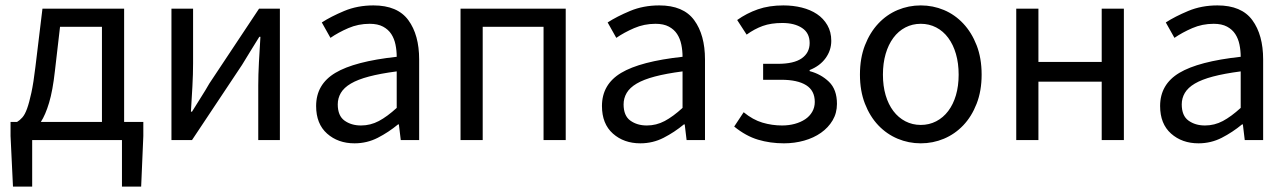

<svg xmlns="http://www.w3.org/2000/svg" viewBox="-20 -518 4762 710"><path d="M99 0V172H28L19 -15V-67H43Q53 -73 62.5 -83.5Q72 -94 80 -116Q88 -138 96 -175Q104 -212 111 -271L137 -486H439V-67H510V-15L502 172H431V0ZM183 -255Q175 -183 161.5 -138Q148 -93 131 -67H357V-419H202Z M614 0V-486H694V-284Q694 -245 691.5 -198.5Q689 -152 686 -105H690Q704 -128 722.5 -157Q741 -186 754 -209L938 -486H1015V0H935V-202Q935 -241 937.5 -287.5Q940 -334 943 -382H939Q925 -359 906.5 -329.5Q888 -300 875 -278L690 0Z M1291 12Q1230 12 1189.5 -24Q1149 -60 1149 -126Q1149 -206 1220 -248.5Q1291 -291 1447 -308Q1447 -331 1442.5 -353Q1438 -375 1427 -392Q1416 -409 1396.5 -419.5Q1377 -430 1347 -430Q1305 -430 1268 -414Q1231 -398 1202 -378L1170 -435Q1204 -457 1253 -477.5Q1302 -498 1361 -498Q1450 -498 1490 -443.5Q1530 -389 1530 -298V0H1462L1455 -58H1452Q1417 -29 1377 -8.5Q1337 12 1291 12ZM1315 -54Q1350 -54 1381 -70.5Q1412 -87 1447 -119V-254Q1386 -246 1344.5 -235Q1303 -224 1277.5 -209Q1252 -194 1240.5 -174.5Q1229 -155 1229 -132Q1229 -90 1254 -72Q1279 -54 1315 -54Z M1683 0V-486H2072V0H1990V-419H1765V0Z M2348 12Q2287 12 2246.5 -24Q2206 -60 2206 -126Q2206 -206 2277 -248.5Q2348 -291 2504 -308Q2504 -331 2499.5 -353Q2495 -375 2484 -392Q2473 -409 2453.5 -419.5Q2434 -430 2404 -430Q2362 -430 2325 -414Q2288 -398 2259 -378L2227 -435Q2261 -457 2310 -477.5Q2359 -498 2418 -498Q2507 -498 2547 -443.5Q2587 -389 2587 -298V0H2519L2512 -58H2509Q2474 -29 2434 -8.5Q2394 12 2348 12ZM2372 -54Q2407 -54 2438 -70.5Q2469 -87 2504 -119V-254Q2443 -246 2401.5 -235Q2360 -224 2334.5 -209Q2309 -194 2297.5 -174.5Q2286 -155 2286 -132Q2286 -90 2311 -72Q2336 -54 2372 -54Z M2879 12Q2828 12 2783 -1.5Q2738 -15 2695 -50L2730 -103Q2764 -75 2799.5 -64.5Q2835 -54 2872 -54Q2897 -54 2919 -60Q2941 -66 2957.5 -77Q2974 -88 2983.5 -104.5Q2993 -121 2993 -141Q2993 -183 2961 -203Q2929 -223 2869 -223H2802V-282H2857Q2916 -282 2945 -302.5Q2974 -323 2974 -359Q2974 -396 2946 -414.5Q2918 -433 2873 -433Q2831 -433 2800.5 -422Q2770 -411 2741 -390L2706 -444Q2741 -469 2782.5 -483.5Q2824 -498 2877 -498Q2913 -498 2945 -490Q2977 -482 3001 -466Q3025 -450 3039.5 -425Q3054 -400 3054 -367Q3054 -332 3033 -303Q3012 -274 2974 -259V-255Q3016 -244 3045.5 -215.5Q3075 -187 3075 -134Q3075 -100 3059 -73Q3043 -46 3016 -27Q2989 -8 2953.5 2Q2918 12 2879 12Z M3385 12Q3340 12 3299.5 -5Q3259 -22 3228 -54.5Q3197 -87 3178.5 -134.5Q3160 -182 3160 -242Q3160 -303 3178.5 -350.5Q3197 -398 3228 -431Q3259 -464 3299.5 -481Q3340 -498 3385 -498Q3430 -498 3470.5 -481Q3511 -464 3542 -431Q3573 -398 3591.5 -350.5Q3610 -303 3610 -242Q3610 -182 3591.5 -134.5Q3573 -87 3542 -54.5Q3511 -22 3470.5 -5Q3430 12 3385 12ZM3385 -56Q3416 -56 3442 -69.5Q3468 -83 3486.5 -107.5Q3505 -132 3515 -166Q3525 -200 3525 -242Q3525 -284 3515 -318.5Q3505 -353 3486.5 -378Q3468 -403 3442 -416.5Q3416 -430 3385 -430Q3354 -430 3328 -416.5Q3302 -403 3283.5 -378Q3265 -353 3255 -318.5Q3245 -284 3245 -242Q3245 -200 3255 -166Q3265 -132 3283.5 -107.5Q3302 -83 3328 -69.5Q3354 -56 3385 -56Z M3738 0V-486H3820V-289H4054V-486H4136V0H4054V-216H3820V0Z M4412 12Q4351 12 4310.5 -24Q4270 -60 4270 -126Q4270 -206 4341 -248.5Q4412 -291 4568 -308Q4568 -331 4563.5 -353Q4559 -375 4548 -392Q4537 -409 4517.5 -419.5Q4498 -430 4468 -430Q4426 -430 4389 -414Q4352 -398 4323 -378L4291 -435Q4325 -457 4374 -477.5Q4423 -498 4482 -498Q4571 -498 4611 -443.5Q4651 -389 4651 -298V0H4583L4576 -58H4573Q4538 -29 4498 -8.5Q4458 12 4412 12ZM4436 -54Q4471 -54 4502 -70.5Q4533 -87 4568 -119V-254Q4507 -246 4465.5 -235Q4424 -224 4398.5 -209Q4373 -194 4361.5 -174.5Q4350 -155 4350 -132Q4350 -90 4375 -72Q4400 -54 4436 -54Z"/></svg>

Font: CV Source Sans
Style: Regular
Weight: 400
Designer: Paul D. Hunt
Foundry: Adobe Systems Incorporated
Version: Version 3.001